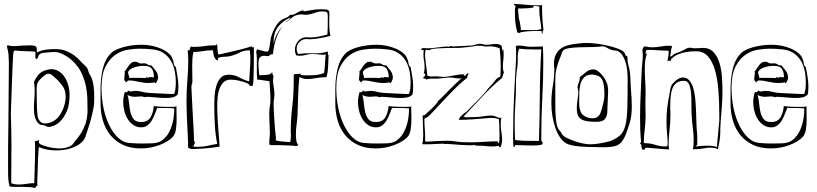

<svg xmlns="http://www.w3.org/2000/svg" viewBox="-20 -740 4144 974"><path d="M428 -379Q427 -387 423 -393.5Q419 -400 408 -410Q400 -417 388 -430.5Q376 -444 358.5 -457.5Q341 -471 316.5 -481Q292 -491 259 -491Q233 -491 209.5 -487.5Q186 -484 169 -474Q166 -481 166.5 -487.5Q167 -494 165.5 -499Q164 -504 157 -507Q150 -510 132 -510Q117 -510 97.5 -509Q78 -508 53 -506Q33 -506 20 -510Q16 -509 15 -506Q16 -498 19 -487Q22 -476 23 -465Q24 -451 24.5 -436Q25 -421 25 -407Q24 -299 23.5 -226Q23 -153 22.5 -105.5Q22 -58 21.5 -31.5Q21 -5 21 10Q21 25 21 33.5Q21 42 21 53Q21 64 21 82.5Q21 101 21 136Q21 154 22.5 171.5Q24 189 29 206Q36 207 43.5 207.5Q51 208 59 208H93Q111 208 128 209Q145 210 159 214Q160 207 170 201Q169 196 169 191Q169 186 169 181Q171 109 173 65.5Q175 22 177 6Q216 23 263 23Q308 23 341.5 11.5Q375 0 393 -17Q408 -31 412.5 -44.5Q417 -58 425 -82Q437 -118 443.5 -143.5Q450 -169 453.5 -187.5Q457 -206 457.5 -219.5Q458 -233 458 -246Q458 -275 455.5 -298Q453 -321 446 -341Q444 -347 437 -359Q430 -371 428 -379ZM355 -16Q347 -2 326.5 5.5Q306 13 283 13Q269 13 251 10.5Q233 8 216.5 3.5Q200 -1 188.5 -6.5Q177 -12 177 -18Q177 -20 177 -22.5Q177 -25 178 -30Q173 -28 168.5 -26Q164 -24 160 -24Q157 -24 156 -25Q157 -20 157.5 -14Q158 -8 158 -2V21Q158 33 157.5 61Q157 89 156 117.5Q155 146 154.5 167.5Q154 189 154 189Q137 189 115.5 192.5Q94 196 74 196Q50 196 37 189V162Q37 129 37.5 88.5Q38 48 38 0Q38 -79 35 -162Q38 -250 40 -307Q42 -364 43.5 -398.5Q45 -433 46 -449.5Q47 -466 48 -472.5Q49 -479 50.5 -479.5Q52 -480 54 -484Q79 -481 106 -480.5Q133 -480 159 -478Q160 -477 160 -469Q160 -465 159.5 -461.5Q159 -458 159 -454Q159 -445 163 -441Q171 -441 173 -450Q175 -459 180 -464Q187 -471 201.5 -472Q216 -473 223 -474Q230 -475 236 -475.5Q242 -476 260 -476Q279 -476 307.5 -460.5Q336 -445 359 -420Q383 -394 396 -364.5Q409 -335 415.5 -304Q422 -273 423 -242Q424 -211 424 -182V-171Q422 -135 412.5 -109Q403 -83 391.5 -65Q380 -47 369.5 -35Q359 -23 355 -16ZM152 -322Q156 -309 156 -281Q156 -258 154 -234.5Q152 -211 152 -188Q152 -150 164.5 -128Q177 -106 192 -106Q203 -106 211.5 -101Q220 -96 229 -96Q235 -96 252 -102Q269 -108 287 -126Q305 -144 319 -176Q333 -208 333 -261Q333 -283 327 -305.5Q321 -328 309.5 -346.5Q298 -365 280.5 -377Q263 -389 241 -389H235Q197 -384 178.5 -364.5Q160 -345 152 -322ZM208 -114Q194 -114 186 -121.5Q178 -129 173 -141Q170 -149 168 -184Q166 -219 166 -289Q166 -300 168 -310.5Q170 -321 177 -330Q180 -334 186 -340Q192 -346 199 -352Q206 -358 213 -362Q220 -366 226 -366Q237 -366 249 -355Q261 -344 270 -336Q287 -319 300 -300Q313 -281 313 -246V-237Q310 -213 301.5 -191Q293 -169 280 -151.5Q267 -134 248.5 -124Q230 -114 208 -114Z M821 -243Q840 -243 855 -246Q870 -249 881 -260Q885 -273 885 -299Q885 -325 880.5 -351Q876 -377 872 -400Q863 -405 861.5 -418Q860 -431 855 -442Q850 -457 835 -470Q820 -483 798.5 -492.5Q777 -502 751.5 -507.5Q726 -513 700 -513Q673 -513 648 -509.5Q623 -506 602.5 -500Q582 -494 567 -486.5Q552 -479 545 -472Q514 -442 502 -393Q490 -344 490 -286V-215Q490 -168 502.5 -126.5Q515 -85 540.5 -54Q566 -23 604.5 -5Q643 13 695 13Q719 13 743.5 8.5Q768 4 790 -4.5Q812 -13 829 -23.5Q846 -34 857 -46Q869 -60 872.5 -84.5Q876 -109 876 -135Q876 -152 875.5 -169.5Q875 -187 875 -202Q871 -198 862 -198Q857 -198 845.5 -198Q834 -198 819.5 -198Q805 -198 789 -199Q773 -200 760 -202Q758 -170 744 -145.5Q730 -121 696 -121Q670 -121 658.5 -135Q647 -149 642 -170Q637 -191 635 -214.5Q633 -238 627 -258Q637 -253 646.5 -251Q656 -249 665 -249Q673 -249 681 -250Q689 -251 696 -251Q701 -251 707 -249Q713 -247 718 -247L723 -249Q749 -248 774 -245.5Q799 -243 821 -243ZM621 -272Q619 -272 617 -272.5Q615 -273 613 -273Q605 -244 605 -222Q605 -199 611 -176Q617 -153 628.5 -135Q640 -117 657 -105.5Q674 -94 696 -94Q715 -94 728 -104Q741 -114 750 -129Q759 -144 765.5 -161.5Q772 -179 778 -193Q783 -192 786.5 -192Q790 -192 794 -192H830Q838 -192 846 -191.5Q854 -191 864 -190Q864 -108 829 -55Q817 -40 807 -31.5Q797 -23 784 -18.5Q771 -14 752.5 -13Q734 -12 705 -12Q688 -12 670.5 -12.5Q653 -13 633 -15Q604 -18 579 -41.5Q554 -65 535 -103Q516 -141 505.5 -190Q495 -239 495 -294Q495 -362 515 -401.5Q535 -441 564.5 -461.5Q594 -482 627.5 -487.5Q661 -493 689 -493Q724 -493 753 -489.5Q782 -486 797 -478Q872 -440 872 -321Q872 -307 870.5 -292.5Q869 -278 864 -264Q861 -263 849 -263Q800 -266 768.5 -267Q737 -268 723 -270Q709 -272 696 -275.5Q683 -279 669 -279Q661 -279 654.5 -277.5Q648 -276 642 -276Q636 -276 631 -281Q626 -272 621 -272ZM770 -318Q772 -318 777 -329Q782 -340 782 -345Q782 -365 770.5 -380.5Q759 -396 748 -409Q747 -408 743 -408Q735 -408 728 -413.5Q721 -419 712 -419Q708 -419 704.5 -418.5Q701 -418 697 -418Q687 -418 681 -422.5Q675 -427 665 -427Q654 -427 647 -421.5Q640 -416 634 -408L623 -392Q618 -384 612 -378Q613 -377 613 -368Q613 -361 611.5 -354Q610 -347 610 -340Q610 -332 614.5 -328.5Q619 -325 622 -321Q624 -332 637 -332Q654 -332 681.5 -325.5Q709 -319 733 -319Q757 -319 764 -323Q766 -321 766.5 -319.5Q767 -318 770 -318ZM630 -371Q630 -379 637.5 -385.5Q645 -392 656.5 -396.5Q668 -401 682 -403.5Q696 -406 710 -406Q741 -406 751 -390Q761 -374 761 -348Q756 -348 750.5 -348.5Q745 -349 741 -349Q734 -349 734 -345Q733 -346 720 -349V-347Q720 -346 721 -346Q721 -345 720 -344Q712 -345 695.5 -345Q679 -345 658 -345Q638 -345 636 -344Q636 -352 633 -358.5Q630 -365 630 -371Z M1264 -500Q1263 -500 1263 -499Q1261 -499 1260.5 -501Q1260 -503 1256 -505Q1217 -491 1088 -463Q1083 -476 1083.5 -491Q1084 -506 1079 -516L1076 -513Q1075 -512 1075 -511.5Q1075 -511 1074 -510H1063Q1039 -510 1016 -506Q993 -502 959 -502Q957 -502 947 -504Q944 -494 943 -489Q942 -484 932 -484Q935 -460 935 -431Q935 -386 930.5 -333Q926 -280 926 -223Q926 -197 928 -146.5Q930 -96 934 -20V8Q942 16 956 16Q959 16 972 15.5Q985 15 1004 14Q1023 13 1046.5 10.5Q1070 8 1094 4Q1093 -15 1091 -39.5Q1089 -64 1087 -90.5Q1085 -117 1083.5 -145Q1082 -173 1082 -199Q1082 -221 1084 -245.5Q1086 -270 1093.5 -290Q1101 -310 1114.5 -323Q1128 -336 1151 -336Q1172 -336 1195.5 -330Q1219 -324 1231 -319Q1243 -314 1244 -310.5Q1245 -307 1247 -305L1260 -304Q1262 -304 1263.5 -312Q1265 -320 1266 -341.5Q1267 -363 1267.5 -401.5Q1268 -440 1268 -501Q1266 -500 1264 -500ZM1140 -361Q1113 -361 1098.5 -344Q1084 -327 1077 -303.5Q1070 -280 1068.5 -254Q1067 -228 1067 -210Q1067 -156 1070 -104.5Q1073 -53 1082 -10Q1057 -6 1032.5 -0.5Q1008 5 979 5Q973 5 965.5 4Q958 3 958 -1V-3Q959 -3 959.5 -1Q960 1 962 1L969 -18L964 -27V-36Q964 -40 963.5 -54Q963 -68 962 -87.5Q961 -107 959.5 -130Q958 -153 957 -176Q954 -231 951 -297Q951 -308 954 -316V-312L956 -325Q956 -356 955.5 -372Q955 -388 955 -405Q955 -422 956 -440Q957 -458 961 -476Q988 -477 1011 -481Q1034 -485 1060 -485Q1061 -482 1061.5 -476Q1062 -470 1063.5 -462.5Q1065 -455 1069 -447Q1073 -439 1082 -433Q1087 -435 1087 -440Q1087 -441 1086.5 -442Q1086 -443 1086 -444V-446Q1101 -452 1116.5 -452Q1132 -452 1146 -455Q1172 -461 1195 -473Q1218 -485 1247 -485Q1250 -464 1250 -442Q1250 -414 1247.5 -384.5Q1245 -355 1244 -327Q1218 -334 1193.5 -347.5Q1169 -361 1140 -361Z M1492 -466Q1485 -479 1485 -492Q1485 -512 1498 -526Q1511 -540 1531 -542Q1536 -542 1540.5 -541.5Q1545 -541 1554 -541Q1570 -541 1600.5 -546Q1631 -551 1656 -558Q1652 -577 1651 -594Q1650 -611 1650 -627Q1650 -641 1650.5 -652Q1651 -663 1651 -672Q1651 -689 1639 -691Q1627 -693 1607 -693Q1583 -693 1559 -688.5Q1535 -684 1520 -682L1521 -683Q1521 -687 1518 -687Q1509 -687 1502 -683.5Q1495 -680 1488 -676Q1481 -672 1474.5 -668.5Q1468 -665 1460 -665Q1450 -665 1446 -659.5Q1442 -654 1434 -651Q1424 -647 1415.5 -643Q1407 -639 1399 -632Q1391 -625 1383 -613Q1375 -601 1366 -582Q1358 -564 1354.5 -548.5Q1351 -533 1349.5 -520.5Q1348 -508 1346.5 -497.5Q1345 -487 1339 -478Q1323 -478 1308.5 -483Q1294 -488 1283 -490Q1283 -484 1282 -483.5Q1281 -483 1279 -478Q1281 -472 1282 -462Q1283 -452 1283 -441V-364Q1284 -356 1284 -348.5Q1284 -341 1285 -336Q1296 -336 1313.5 -333Q1331 -330 1347 -328Q1348 -307 1350 -283Q1352 -259 1352 -235Q1352 -218 1349 -202Q1346 -186 1346 -169Q1346 -139 1347.5 -112Q1349 -85 1349 -65Q1349 -51 1347.5 -41Q1346 -31 1346 -22Q1346 -8 1349 -4Q1378 -4 1405 -3.5Q1432 -3 1467 -1Q1472 0 1475.5 0.5Q1479 1 1482 1Q1490 1 1493 -6Q1485 -13 1483 -29Q1481 -45 1481 -60Q1481 -80 1484 -103Q1487 -126 1489 -149Q1491 -203 1492.5 -255.5Q1494 -308 1499 -350Q1516 -339 1539 -339Q1559 -339 1581.5 -343.5Q1604 -348 1625 -348H1636Q1643 -371 1644.5 -403Q1646 -435 1647 -461Q1643 -461 1643.5 -466.5Q1644 -472 1643 -479Q1611 -468 1570.5 -469.5Q1530 -471 1492 -466ZM1546 -358Q1544 -358 1537.5 -358Q1531 -358 1524 -358Q1517 -358 1511 -359Q1505 -360 1505 -362V-364Q1505 -365 1502 -367Q1496 -364 1486 -365Q1476 -366 1470 -360V-327Q1470 -260 1462.5 -198.5Q1455 -137 1455 -71Q1455 -66 1455.5 -62Q1456 -58 1456 -53Q1456 -34 1452 -19Q1433 -21 1413.5 -22Q1394 -23 1379 -28Q1380 -31 1380 -40Q1378 -52 1376 -76Q1374 -100 1372 -126.5Q1370 -153 1369 -176.5Q1368 -200 1368 -211Q1368 -225 1370 -237Q1372 -249 1372 -263Q1372 -281 1368.5 -299Q1365 -317 1365 -334Q1365 -343 1368 -354Q1361 -361 1361 -376Q1356 -364 1341.5 -361.5Q1327 -359 1312 -359H1295Q1294 -372 1292.5 -386.5Q1291 -401 1291 -418Q1291 -442 1299.5 -449.5Q1308 -457 1318 -457Q1322 -457 1326 -456.5Q1330 -456 1335 -455Q1344 -455 1348.5 -460Q1353 -465 1359 -465L1362 -464L1365 -467Q1368 -506 1380.5 -543Q1393 -580 1413 -606Q1398 -591 1385.5 -568Q1373 -545 1368 -517V-526Q1368 -576 1391.5 -605Q1415 -634 1452 -651Q1451 -644 1442 -638Q1433 -632 1428 -624Q1445 -637 1461.5 -651Q1478 -665 1507 -667Q1509 -667 1514.5 -666.5Q1520 -666 1528 -665Q1549 -665 1572.5 -673.5Q1596 -682 1613 -682Q1634 -682 1638.5 -677.5Q1643 -673 1643 -656Q1643 -624 1642.5 -601Q1642 -578 1641 -565Q1618 -558 1594.5 -554Q1571 -550 1556 -550Q1548 -550 1543 -550.5Q1538 -551 1533 -551Q1509 -551 1492.5 -531.5Q1476 -512 1476 -488Q1476 -472 1483 -459L1500 -457Q1516 -457 1531.5 -461.5Q1547 -466 1563 -466Q1569 -466 1584 -465Q1599 -464 1622 -462Q1625 -462 1633 -464Q1631 -456 1630.5 -444Q1630 -432 1627 -394L1624 -370Q1606 -362 1587 -360Q1568 -358 1546 -358Z M2012 -243Q2031 -243 2046 -246Q2061 -249 2072 -260Q2076 -273 2076 -299Q2076 -325 2071.5 -351Q2067 -377 2063 -400Q2054 -405 2052.5 -418Q2051 -431 2046 -442Q2041 -457 2026 -470Q2011 -483 1989.5 -492.5Q1968 -502 1942.5 -507.5Q1917 -513 1891 -513Q1864 -513 1839 -509.5Q1814 -506 1793.5 -500Q1773 -494 1758 -486.5Q1743 -479 1736 -472Q1705 -442 1693 -393Q1681 -344 1681 -286V-215Q1681 -168 1693.5 -126.5Q1706 -85 1731.5 -54Q1757 -23 1795.5 -5Q1834 13 1886 13Q1910 13 1934.5 8.5Q1959 4 1981 -4.5Q2003 -13 2020 -23.5Q2037 -34 2048 -46Q2060 -60 2063.5 -84.5Q2067 -109 2067 -135Q2067 -152 2066.5 -169.5Q2066 -187 2066 -202Q2062 -198 2053 -198Q2048 -198 2036.5 -198Q2025 -198 2010.5 -198Q1996 -198 1980 -199Q1964 -200 1951 -202Q1949 -170 1935 -145.5Q1921 -121 1887 -121Q1861 -121 1849.5 -135Q1838 -149 1833 -170Q1828 -191 1826 -214.5Q1824 -238 1818 -258Q1828 -253 1837.5 -251Q1847 -249 1856 -249Q1864 -249 1872 -250Q1880 -251 1887 -251Q1892 -251 1898 -249Q1904 -247 1909 -247L1914 -249Q1940 -248 1965 -245.5Q1990 -243 2012 -243ZM1812 -272Q1810 -272 1808 -272.5Q1806 -273 1804 -273Q1796 -244 1796 -222Q1796 -199 1802 -176Q1808 -153 1819.5 -135Q1831 -117 1848 -105.5Q1865 -94 1887 -94Q1906 -94 1919 -104Q1932 -114 1941 -129Q1950 -144 1956.5 -161.5Q1963 -179 1969 -193Q1974 -192 1977.5 -192Q1981 -192 1985 -192H2021Q2029 -192 2037 -191.5Q2045 -191 2055 -190Q2055 -108 2020 -55Q2008 -40 1998 -31.5Q1988 -23 1975 -18.5Q1962 -14 1943.5 -13Q1925 -12 1896 -12Q1879 -12 1861.5 -12.5Q1844 -13 1824 -15Q1795 -18 1770 -41.5Q1745 -65 1726 -103Q1707 -141 1696.5 -190Q1686 -239 1686 -294Q1686 -362 1706 -401.5Q1726 -441 1755.5 -461.5Q1785 -482 1818.5 -487.5Q1852 -493 1880 -493Q1915 -493 1944 -489.5Q1973 -486 1988 -478Q2063 -440 2063 -321Q2063 -307 2061.5 -292.5Q2060 -278 2055 -264Q2052 -263 2040 -263Q1991 -266 1959.5 -267Q1928 -268 1914 -270Q1900 -272 1887 -275.5Q1874 -279 1860 -279Q1852 -279 1845.5 -277.5Q1839 -276 1833 -276Q1827 -276 1822 -281Q1817 -272 1812 -272ZM1961 -318Q1963 -318 1968 -329Q1973 -340 1973 -345Q1973 -365 1961.5 -380.5Q1950 -396 1939 -409Q1938 -408 1934 -408Q1926 -408 1919 -413.5Q1912 -419 1903 -419Q1899 -419 1895.5 -418.5Q1892 -418 1888 -418Q1878 -418 1872 -422.5Q1866 -427 1856 -427Q1845 -427 1838 -421.5Q1831 -416 1825 -408L1814 -392Q1809 -384 1803 -378Q1804 -377 1804 -368Q1804 -361 1802.5 -354Q1801 -347 1801 -340Q1801 -332 1805.5 -328.5Q1810 -325 1813 -321Q1815 -332 1828 -332Q1845 -332 1872.5 -325.5Q1900 -319 1924 -319Q1948 -319 1955 -323Q1957 -321 1957.5 -319.5Q1958 -318 1961 -318ZM1821 -371Q1821 -379 1828.5 -385.5Q1836 -392 1847.5 -396.5Q1859 -401 1873 -403.5Q1887 -406 1901 -406Q1932 -406 1942 -390Q1952 -374 1952 -348Q1947 -348 1941.5 -348.5Q1936 -349 1932 -349Q1925 -349 1925 -345Q1924 -346 1911 -349V-347Q1911 -346 1912 -346Q1912 -345 1911 -344Q1903 -345 1886.5 -345Q1870 -345 1849 -345Q1829 -345 1827 -344Q1827 -352 1824 -358.5Q1821 -365 1821 -371Z M2272 -504 2274 -506Q2274 -507 2272 -507Q2269 -507 2264 -505.5Q2259 -504 2259 -503Q2257 -503 2252.5 -503.5Q2248 -504 2242 -504Q2236 -504 2225 -502.5Q2214 -501 2201.5 -499.5Q2189 -498 2177 -496.5Q2165 -495 2156 -495Q2146 -495 2139.5 -495.5Q2133 -496 2129 -496Q2119 -496 2116 -489Q2118 -485 2123 -486Q2128 -487 2130 -483Q2129 -478 2128.5 -473.5Q2128 -469 2128 -464Q2128 -447 2131 -432Q2134 -417 2134 -400Q2134 -380 2130 -368L2132 -366L2135 -367Q2137 -367 2137 -365V-361Q2137 -354 2132.5 -352Q2128 -350 2127 -345Q2128 -342 2130.5 -341.5Q2133 -341 2135.5 -341Q2138 -341 2140 -340Q2142 -339 2142 -335Q2145 -337 2147.5 -338Q2150 -339 2155.5 -340Q2161 -341 2171 -341Q2181 -341 2198 -341Q2228 -344 2242 -345.5Q2256 -347 2261 -347Q2269 -347 2285.5 -344.5Q2302 -342 2311 -342Q2316 -342 2318 -342.5Q2320 -343 2322 -343Q2323 -343 2324 -342L2323 -343Q2321 -343 2310 -333Q2299 -323 2283 -307.5Q2267 -292 2248.5 -273Q2230 -254 2212 -236Q2203 -230 2203 -228.5Q2203 -227 2199.5 -221.5Q2196 -216 2183 -202Q2170 -188 2134 -156Q2132 -155 2129 -155Q2126 -155 2124 -153Q2124 -130 2125.5 -105.5Q2127 -81 2127 -58Q2127 -45 2126 -32.5Q2125 -20 2122 -9Q2123 -8 2132 -8H2142Q2166 -8 2187.5 -9.5Q2209 -11 2225 -11Q2233 -11 2239 -9Q2241 -10 2250 -10Q2295 -6 2322.5 -4.5Q2350 -3 2362 -3Q2373 -3 2381 -3.5Q2389 -4 2394 -5Q2393 -3 2392 -2.5Q2391 -2 2391 0Q2392 -1 2400 -1Q2428 -1 2445 1Q2462 3 2479 3Q2492 3 2509 0Q2513 0 2512 3.5Q2511 7 2516 7Q2519 7 2521 2.5Q2523 -2 2524.5 -8.5Q2526 -15 2526.5 -21.5Q2527 -28 2527 -31Q2527 -50 2523.5 -70Q2520 -90 2520 -109Q2520 -132 2524 -143Q2523 -142 2520 -142Q2509 -142 2496.5 -148Q2484 -154 2467 -154Q2462 -154 2448 -152.5Q2434 -151 2409 -147L2347 -145Q2336 -145 2332 -149Q2380 -200 2426.5 -250Q2473 -300 2527 -345Q2529 -353 2531.5 -358.5Q2534 -364 2536 -372Q2531 -385 2531 -402Q2531 -417 2533 -433Q2535 -449 2535 -466Q2535 -472 2534.5 -478.5Q2534 -485 2533 -491Q2530 -489 2529.5 -483.5Q2529 -478 2527 -476Q2528 -477 2528 -482Q2528 -487 2527 -490.5Q2526 -494 2526 -497Q2526 -502 2527 -503Q2522 -511 2514 -514Q2506 -517 2496 -517Q2485 -517 2472.5 -515Q2460 -513 2446 -513Q2437 -513 2429 -515.5Q2421 -518 2415 -518Q2402 -517 2398.5 -515.5Q2395 -514 2388 -512Q2381 -510 2365 -508.5Q2349 -507 2312 -506Q2301 -505 2291 -505Q2281 -505 2272 -504ZM2416 -508Q2424 -508 2431 -506Q2438 -504 2446 -504Q2451 -504 2456 -504.5Q2461 -505 2467 -505Q2476 -505 2487.5 -503Q2499 -501 2515 -495Q2517 -472 2518.5 -450Q2520 -428 2520 -405Q2520 -392 2519.5 -378.5Q2519 -365 2518 -351Q2502 -346 2492.5 -332.5Q2483 -319 2472 -308Q2462 -298 2458 -293Q2454 -288 2451 -284Q2448 -280 2443.5 -274.5Q2439 -269 2427.5 -256.5Q2416 -244 2395.5 -223Q2375 -202 2340 -167Q2340 -170 2341 -171Q2333 -163 2322.5 -154.5Q2312 -146 2307 -132Q2339 -132 2383 -135Q2427 -138 2469 -142Q2498 -142 2511 -135Q2512 -118 2513 -96Q2514 -74 2514 -53V-42Q2514 -33 2513 -23.5Q2512 -14 2509 -14Q2506 -14 2506 -18Q2506 -22 2503 -23Q2473 -23 2434.5 -20.5Q2396 -18 2363 -18Q2337 -18 2322.5 -19Q2308 -20 2297.5 -21.5Q2287 -23 2277 -24.5Q2267 -26 2249 -26Q2224 -26 2196.5 -24.5Q2169 -23 2140 -21L2141 -23Q2141 -24 2140 -24H2137Q2136 -24 2136 -25Q2136 -30 2136.5 -34Q2137 -38 2137 -43Q2137 -51 2136 -69.5Q2135 -88 2133 -116V-133Q2133 -141 2138 -141Q2146 -141 2167 -163Q2188 -185 2217 -216.5Q2246 -248 2281 -283.5Q2316 -319 2352 -347Q2350 -349 2350 -351Q2350 -354 2353 -357Q2356 -360 2356 -365V-368Q2348 -368 2345.5 -362Q2343 -356 2335 -356Q2333 -356 2333.5 -359Q2334 -362 2332 -363Q2319 -363 2305 -361Q2291 -359 2277.5 -356.5Q2264 -354 2252.5 -352Q2241 -350 2233 -350Q2218 -350 2209.5 -351.5Q2201 -353 2194 -353Q2189 -353 2183 -352.5Q2177 -352 2171 -352Q2156 -352 2148 -356Q2148 -360 2146 -374.5Q2144 -389 2142 -405.5Q2140 -422 2138 -437Q2136 -452 2136 -457Q2136 -471 2139 -488Q2141 -486 2150.5 -486Q2160 -486 2161 -485L2163 -488Q2163 -492 2199 -494.5Q2235 -497 2310 -497Q2356 -501 2372.5 -503.5Q2389 -506 2393.5 -507Q2398 -508 2399.5 -508Q2401 -508 2416 -508Z M2725 -504Q2700 -503 2686 -503Q2672 -503 2668 -503Q2657 -503 2641.5 -506Q2626 -509 2612 -509Q2602 -509 2596 -506Q2598 -498 2598 -490V-441Q2592 -344 2587.5 -247Q2583 -150 2583 -59V-23Q2583 -12 2584 -3Q2585 6 2588 6Q2592 6 2591.5 1.5Q2591 -3 2596 -4Q2613 -4 2633 -3Q2653 -2 2674 -2H2689Q2703 -2 2718 -4Q2733 -6 2733 -13Q2733 -18 2730.5 -20.5Q2728 -23 2726 -28V-61Q2726 -146 2731 -239Q2736 -332 2736 -423Q2736 -444 2735.5 -464.5Q2735 -485 2734 -505Q2733 -504 2725 -504ZM2593 -31Q2592 -52 2591.5 -73Q2591 -94 2591 -115Q2591 -142 2592 -170Q2593 -198 2595 -227Q2598 -269 2597.5 -313.5Q2597 -358 2605 -403Q2607 -427 2606.5 -450.5Q2606 -474 2614 -493Q2629 -491 2648.5 -490Q2668 -489 2690 -489H2708Q2713 -489 2717 -489Q2721 -489 2726 -490Q2719 -372 2718.5 -257.5Q2718 -143 2714 -25H2706Q2659 -25 2637 -26Q2615 -27 2606 -28Q2597 -29 2596.5 -30Q2596 -31 2593 -31ZM2592 -682Q2592 -631 2598 -602.5Q2604 -574 2606 -574H2608Q2611 -574 2614 -571Q2614 -575 2628 -577.5Q2642 -580 2660.5 -581.5Q2679 -583 2697 -583Q2715 -583 2723 -583Q2728 -583 2728 -580V-574Q2728 -569 2731 -569Q2734 -574 2733 -579Q2732 -584 2737 -586Q2734 -611 2732 -638.5Q2730 -666 2730 -689V-703Q2730 -712 2731 -714Q2728 -713 2719 -713H2707Q2675 -713 2646.5 -716Q2618 -719 2587 -720Q2587 -714 2591 -713.5Q2595 -713 2595 -707Q2593 -700 2592.5 -694Q2592 -688 2592 -682ZM2626 -697Q2629 -697 2639 -697.5Q2649 -698 2659.5 -698.5Q2670 -699 2678.5 -700.5Q2687 -702 2687 -704Q2687 -706 2686.5 -707Q2686 -708 2686 -710H2690Q2698 -710 2706 -708.5Q2714 -707 2717 -705Q2716 -703 2716 -690Q2716 -666 2720 -641.5Q2724 -617 2726 -593Q2716 -589 2704.5 -588Q2693 -587 2681 -587Q2670 -587 2660 -587.5Q2650 -588 2641 -588Q2636 -588 2631.5 -587.5Q2627 -587 2623 -587Q2623 -591 2621.5 -600Q2620 -609 2618.5 -618.5Q2617 -628 2615.5 -635Q2614 -642 2613 -642V-640Q2612 -647 2611 -659Q2610 -671 2608 -688L2610 -698Q2612 -697 2626 -697Z M3176 -369Q3174 -389 3168.5 -407Q3163 -425 3163 -444V-450Q3163 -454 3160 -456Q3153 -456 3151.5 -464Q3150 -472 3145 -476Q3136 -485 3115 -493Q3094 -501 3067 -507.5Q3040 -514 3010.5 -518Q2981 -522 2957 -522Q2940 -522 2925 -520.5Q2910 -519 2895 -517Q2880 -515 2862 -510.5Q2844 -506 2828 -495.5Q2812 -485 2801 -465.5Q2790 -446 2790 -415Q2790 -407 2791 -401.5Q2792 -396 2792 -391Q2792 -348 2784.5 -304.5Q2777 -261 2777 -215Q2777 -184 2782 -153Q2787 -122 2796 -95Q2805 -68 2818.5 -47Q2832 -26 2849 -15Q2861 -7 2880.5 -3Q2900 1 2921 3Q2942 5 2962 5.5Q2982 6 2994 6Q3003 6 3014 6.5Q3025 7 3036 7Q3056 7 3074.5 5.5Q3093 4 3107 -1Q3122 -7 3132.5 -19.5Q3143 -32 3150 -47.5Q3157 -63 3162.5 -80Q3168 -97 3173 -112Q3180 -133 3182.5 -155Q3185 -177 3185 -200Q3185 -220 3184 -240Q3183 -260 3181 -281Q3179 -304 3178.5 -326.5Q3178 -349 3176 -369ZM2973 -8Q2958 -8 2936 -12.5Q2914 -17 2893 -24.5Q2872 -32 2855 -40.5Q2838 -49 2832 -58Q2825 -72 2818.5 -78Q2812 -84 2807.5 -96.5Q2803 -109 2800 -135.5Q2797 -162 2797 -217V-337Q2797 -351 2798 -362.5Q2799 -374 2801.5 -385.5Q2804 -397 2808 -410.5Q2812 -424 2819 -442Q2824 -452 2828.5 -466.5Q2833 -481 2839 -486Q2849 -493 2869.5 -496Q2890 -499 2915.5 -500Q2941 -501 2968 -501Q2995 -501 3019 -503Q3024 -504 3027.5 -504.5Q3031 -505 3036 -505Q3048 -505 3059.5 -497.5Q3071 -490 3085 -486Q3093 -484 3099.5 -484Q3106 -484 3111 -482Q3126 -476 3136 -461.5Q3146 -447 3152.5 -427.5Q3159 -408 3161.5 -385Q3164 -362 3164 -340Q3164 -250 3162.5 -194.5Q3161 -139 3153 -105.5Q3145 -72 3126.5 -54.5Q3108 -37 3075 -24Q3014 -8 2973 -8ZM2989 -388Q2969 -388 2952 -373.5Q2935 -359 2921 -349V-343Q2921 -332 2916.5 -322Q2912 -312 2910 -301Q2910 -294 2912 -285Q2914 -276 2914 -267Q2912 -249 2909 -228.5Q2906 -208 2906 -188Q2906 -170 2910.5 -157.5Q2915 -145 2926 -137Q2937 -129 2956.5 -125.5Q2976 -122 3005 -122Q3036 -122 3047.5 -135Q3059 -148 3061 -171Q3061 -177 3061.5 -193.5Q3062 -210 3063 -228Q3064 -246 3064.5 -261.5Q3065 -277 3065 -280Q3065 -286 3064.5 -291.5Q3064 -297 3063 -303Q3061 -316 3053.5 -330.5Q3046 -345 3035.5 -358Q3025 -371 3013 -379.5Q3001 -388 2989 -388ZM2918 -225Q2918 -251 2919 -276Q2920 -301 2926.5 -320Q2933 -339 2946.5 -350.5Q2960 -362 2985 -362Q3002 -360 3014 -355Q3026 -350 3033 -338.5Q3040 -327 3043 -308Q3046 -289 3046 -260Q3046 -242 3043.5 -231.5Q3041 -221 3039 -211Q3035 -196 3031.5 -183Q3028 -170 3023 -160.5Q3018 -151 3009 -145.5Q3000 -140 2985 -140Q2966 -140 2948.5 -149.5Q2931 -159 2926 -173Q2921 -183 2919.5 -196.5Q2918 -210 2918 -225Z M3374 17Q3373 11 3372.5 4.5Q3372 -2 3372 -9Q3372 -42 3376.5 -80Q3381 -118 3381 -156Q3381 -166 3380.5 -176Q3380 -186 3380 -197Q3380 -224 3382 -248Q3384 -272 3391 -290.5Q3398 -309 3412 -319.5Q3426 -330 3450 -330Q3468 -330 3475.5 -312.5Q3483 -295 3485.5 -269Q3488 -243 3487.5 -211Q3487 -179 3489 -151Q3491 -118 3495 -88Q3499 -58 3499 -29Q3499 1 3495 16Q3496 17 3501 17H3508Q3528 17 3547 13Q3566 9 3585 9Q3594 9 3603.5 10.5Q3613 12 3622 17Q3626 -2 3630 -24Q3634 -46 3634 -71V-89Q3636 -131 3640.5 -180.5Q3645 -230 3645 -275Q3645 -309 3642.5 -348Q3640 -387 3630 -420Q3620 -453 3600 -475Q3580 -497 3546 -497Q3536 -497 3526 -496Q3516 -495 3506 -495Q3498 -495 3492 -496.5Q3486 -498 3481 -498Q3469 -498 3459 -492Q3449 -486 3438 -481Q3428 -476 3417.5 -473Q3407 -470 3399 -465Q3394 -462 3390.5 -457.5Q3387 -453 3380 -453V-456Q3382 -463 3383.5 -479Q3385 -495 3390 -506Q3385 -507 3380.5 -507.5Q3376 -508 3371 -508Q3352 -508 3331.5 -504Q3311 -500 3290 -500Q3279 -500 3269.5 -501.5Q3260 -503 3250 -505Q3243 -500 3241 -495Q3239 -490 3239 -484Q3239 -480 3239.5 -475Q3240 -470 3241 -465Q3241 -445 3238.5 -422.5Q3236 -400 3235 -376Q3233 -319 3230 -260.5Q3227 -202 3227 -142Q3227 -111 3228 -81Q3229 -51 3232 -22Q3232 -17 3229.5 -16Q3227 -15 3227 -11Q3232 -10 3233 -5Q3234 0 3234.5 5.5Q3235 11 3237 15.5Q3239 20 3246 20Q3250 20 3251.5 15Q3253 10 3258 9L3367 18Q3373 18 3374 17ZM3617 6Q3600 -1 3569 -1Q3553 -1 3538 0Q3523 1 3510 3Q3510 -2 3513.5 -2Q3517 -2 3517 -6V-43Q3517 -52 3516.5 -60.5Q3516 -69 3515 -78Q3513 -101 3512.5 -130Q3512 -159 3510.5 -189Q3509 -219 3506 -247Q3503 -275 3495.5 -297.5Q3488 -320 3475.5 -333.5Q3463 -347 3443 -347Q3436 -347 3427 -343Q3418 -339 3410 -332.5Q3402 -326 3395 -318.5Q3388 -311 3385 -304Q3382 -297 3380 -285Q3378 -273 3376 -262Q3369 -227 3365 -194.5Q3361 -162 3361 -127Q3361 -93 3364 -61Q3367 -29 3367 -18Q3367 -10 3366.5 -3.5Q3366 3 3357 3Q3329 3 3303.5 -5.5Q3278 -14 3246 -14Q3246 -49 3250.5 -82.5Q3255 -116 3255 -153Q3255 -168 3254.5 -183.5Q3254 -199 3254 -216Q3254 -230 3254.5 -243Q3255 -256 3255 -269Q3255 -300 3253 -330.5Q3251 -361 3251 -392Q3251 -412 3253 -431Q3255 -450 3263 -470Q3258 -470 3258.5 -467Q3259 -464 3257 -462Q3256 -464 3256 -466Q3256 -467 3255 -468Q3255 -474 3256.5 -480.5Q3258 -487 3268 -487Q3294 -487 3319 -485Q3344 -483 3371 -483Q3371 -481 3371.5 -478.5Q3372 -476 3372 -474Q3372 -463 3369.5 -450.5Q3367 -438 3366 -431Q3367 -430 3368 -430Q3370 -430 3372.5 -431.5Q3375 -433 3378 -433Q3378 -432 3379 -432Q3380 -432 3381 -431.5Q3382 -431 3384 -431Q3384 -432 3385 -433Q3385 -435 3384 -436Q3383 -437 3383 -439Q3389 -445 3399 -452.5Q3409 -460 3424 -466Q3439 -472 3460.5 -476Q3482 -480 3512 -480Q3547 -480 3569.5 -456Q3592 -432 3605.5 -389Q3619 -346 3624 -286.5Q3629 -227 3629 -155V-137Q3629 -132 3629 -128Q3629 -124 3628 -119Q3626 -88 3622.5 -57Q3619 -26 3617 6Z M4017 -243Q4036 -243 4051 -246Q4066 -249 4077 -260Q4081 -273 4081 -299Q4081 -325 4076.5 -351Q4072 -377 4068 -400Q4059 -405 4057.5 -418Q4056 -431 4051 -442Q4046 -457 4031 -470Q4016 -483 3994.5 -492.5Q3973 -502 3947.5 -507.5Q3922 -513 3896 -513Q3869 -513 3844 -509.5Q3819 -506 3798.5 -500Q3778 -494 3763 -486.5Q3748 -479 3741 -472Q3710 -442 3698 -393Q3686 -344 3686 -286V-215Q3686 -168 3698.5 -126.5Q3711 -85 3736.5 -54Q3762 -23 3800.5 -5Q3839 13 3891 13Q3915 13 3939.5 8.5Q3964 4 3986 -4.5Q4008 -13 4025 -23.5Q4042 -34 4053 -46Q4065 -60 4068.5 -84.5Q4072 -109 4072 -135Q4072 -152 4071.5 -169.5Q4071 -187 4071 -202Q4067 -198 4058 -198Q4053 -198 4041.5 -198Q4030 -198 4015.5 -198Q4001 -198 3985 -199Q3969 -200 3956 -202Q3954 -170 3940 -145.5Q3926 -121 3892 -121Q3866 -121 3854.5 -135Q3843 -149 3838 -170Q3833 -191 3831 -214.5Q3829 -238 3823 -258Q3833 -253 3842.5 -251Q3852 -249 3861 -249Q3869 -249 3877 -250Q3885 -251 3892 -251Q3897 -251 3903 -249Q3909 -247 3914 -247L3919 -249Q3945 -248 3970 -245.5Q3995 -243 4017 -243ZM3817 -272Q3815 -272 3813 -272.5Q3811 -273 3809 -273Q3801 -244 3801 -222Q3801 -199 3807 -176Q3813 -153 3824.5 -135Q3836 -117 3853 -105.5Q3870 -94 3892 -94Q3911 -94 3924 -104Q3937 -114 3946 -129Q3955 -144 3961.5 -161.5Q3968 -179 3974 -193Q3979 -192 3982.5 -192Q3986 -192 3990 -192H4026Q4034 -192 4042 -191.5Q4050 -191 4060 -190Q4060 -108 4025 -55Q4013 -40 4003 -31.5Q3993 -23 3980 -18.5Q3967 -14 3948.5 -13Q3930 -12 3901 -12Q3884 -12 3866.5 -12.5Q3849 -13 3829 -15Q3800 -18 3775 -41.5Q3750 -65 3731 -103Q3712 -141 3701.5 -190Q3691 -239 3691 -294Q3691 -362 3711 -401.5Q3731 -441 3760.5 -461.5Q3790 -482 3823.5 -487.5Q3857 -493 3885 -493Q3920 -493 3949 -489.5Q3978 -486 3993 -478Q4068 -440 4068 -321Q4068 -307 4066.5 -292.5Q4065 -278 4060 -264Q4057 -263 4045 -263Q3996 -266 3964.5 -267Q3933 -268 3919 -270Q3905 -272 3892 -275.5Q3879 -279 3865 -279Q3857 -279 3850.5 -277.5Q3844 -276 3838 -276Q3832 -276 3827 -281Q3822 -272 3817 -272ZM3966 -318Q3968 -318 3973 -329Q3978 -340 3978 -345Q3978 -365 3966.5 -380.5Q3955 -396 3944 -409Q3943 -408 3939 -408Q3931 -408 3924 -413.5Q3917 -419 3908 -419Q3904 -419 3900.5 -418.5Q3897 -418 3893 -418Q3883 -418 3877 -422.5Q3871 -427 3861 -427Q3850 -427 3843 -421.5Q3836 -416 3830 -408L3819 -392Q3814 -384 3808 -378Q3809 -377 3809 -368Q3809 -361 3807.5 -354Q3806 -347 3806 -340Q3806 -332 3810.5 -328.5Q3815 -325 3818 -321Q3820 -332 3833 -332Q3850 -332 3877.5 -325.5Q3905 -319 3929 -319Q3953 -319 3960 -323Q3962 -321 3962.5 -319.5Q3963 -318 3966 -318ZM3826 -371Q3826 -379 3833.5 -385.5Q3841 -392 3852.5 -396.5Q3864 -401 3878 -403.5Q3892 -406 3906 -406Q3937 -406 3947 -390Q3957 -374 3957 -348Q3952 -348 3946.5 -348.5Q3941 -349 3937 -349Q3930 -349 3930 -345Q3929 -346 3916 -349V-347Q3916 -346 3917 -346Q3917 -345 3916 -344Q3908 -345 3891.5 -345Q3875 -345 3854 -345Q3834 -345 3832 -344Q3832 -352 3829 -358.5Q3826 -365 3826 -371Z"/></svg>

Font: Londrina Sketch
Style: Regular
Weight: 400
Designer: Marcelo Magalhaes
Foundry: Marcelo Magalhães
Version: Version 1.002